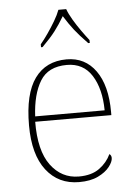

<svg xmlns="http://www.w3.org/2000/svg" viewBox="-55 -808 598 859"><g transform="rotate(-5 244.5 -378.0)"><path d="M266 10Q173 10 118.5 -60.5Q64 -131 64 -262Q64 -404 114 -473Q164 -542 257 -542Q340 -542 387.5 -475.5Q435 -409 435 -290V-276H93Q92 -146 140.5 -80.5Q189 -15 267 -15Q324 -15 359 -40.5Q394 -66 411 -103Q420 -97 420 -85Q420 -68 402.5 -45.5Q385 -23 351 -6.5Q317 10 266 10ZM407 -300Q406 -397 368 -457Q330 -517 256 -517Q172 -517 136 -458Q100 -399 95 -300ZM148 -619Q164 -638 182 -664Q200 -690 216 -717Q232 -744 240 -766H275Q283 -744 299 -717Q315 -690 333.5 -664Q352 -638 367 -619V-606H360Q323 -644 301.5 -671.5Q280 -699 257 -736Q235 -699 214 -671.5Q193 -644 155 -606H148Z"/></g></svg>

Font: Noto Serif Tamil Thin
Style: Regular
Weight: 100
Designer: Indian Type Foundry, Tom Grace, and the Monotype Design Team
Foundry: Monotype Imaging Inc.
Version: Version 2.004; ttfautohint (v1.8.4.7-5d5b)